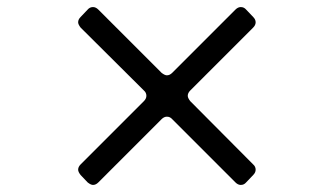

<svg xmlns="http://www.w3.org/2000/svg" viewBox="-20 -633 943 543"><path d="M661 -613Q670 -613 676 -606L696 -585Q703 -578 703 -570Q703 -562 696 -555L518 -377Q511 -370 511 -362Q511 -356 518 -347L696 -168Q703 -162 703 -153Q703 -145 696 -138L676 -117Q670 -110 661 -110Q653 -110 646 -117L467 -296Q461 -303 452 -303Q444 -303 437 -296L258 -117Q251 -110 243 -110Q237 -110 228 -117L208 -138Q201 -147 201 -153Q201 -161 208 -168L387 -347Q394 -354 394 -362Q394 -371 387 -377L208 -555Q201 -564 201 -570Q201 -578 208 -585L228 -606Q234 -613 243 -613Q251 -613 258 -606L437 -427Q446 -420 452 -420Q460 -420 467 -427L646 -606Q653 -613 661 -613Z"/></svg>

Font: Shippori Mincho B1
Style: Bold
Weight: 700
Designer: FONTDASU
Foundry: FONTDASU / Google Inc. / but / Adobe
Version: Version 3.110; ttfautohint (v1.8.3)